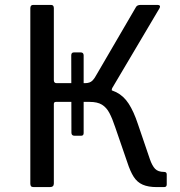

<svg xmlns="http://www.w3.org/2000/svg" viewBox="-20 -762 732 782"><path d="M283.7 -209.1Q270.9 -209.1 270.9 -221.8L270.2 -536.4Q270.2 -542.7 272.9 -545.6Q275.7 -548.6 281.4 -548.6H308.6Q320.7 -548.6 320.7 -536.1V-219.8Q320.7 -209.1 310.2 -209.1ZM117.4 0Q109.4 0 106.5 -3.5Q103.5 -6.9 103.5 -14.1V-728.4Q103.5 -742 115.2 -742H187.8Q199.3 -742 199.3 -729V-435.4Q199.3 -423.3 210.8 -423.3H348.3L376.1 -402.6Q422.8 -401.8 453.2 -386.6Q483.6 -371.5 504.2 -339.6Q524.8 -307.7 541.5 -257.2L590.5 -113.5Q599.8 -86.8 611.8 -74.3Q623.8 -61.8 648.4 -61.8Q659.1 -61.8 659.1 -51.6V-10.8Q659.1 0 648.4 0H618.6Q583.8 0 561.2 -9.9Q538.6 -19.8 524.5 -41.9Q510.4 -64 498.3 -101.4L449.3 -243.7Q437.5 -279.3 425.6 -301.8Q413.8 -324.2 395.4 -335.6Q377 -347 345.2 -347H208Q199.3 -347 199.3 -338.5V-14.5Q199.3 0 183 0ZM324.7 -378.8 325.8 -423.3Q346 -423.3 356 -433.3Q365.9 -443.2 375.7 -462.1L533.4 -732.6Q538.1 -742 553.2 -742H622Q628.8 -742 630.9 -738.2Q633 -734.4 629.9 -728.9L437 -403.2Q434.4 -397.8 435.5 -392.9Q436.5 -388 443.6 -383.8Z"/></svg>

Font: Libre Franklin Thin
Style: Regular
Weight: 100
Designer: Pablo Impallari, Rodrigo Fuenzalida, Nhung Nguyen
Foundry: Impallari Type
Version: Version 3.000